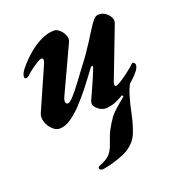

<svg xmlns="http://www.w3.org/2000/svg" viewBox="-127 -540 851 913"><g transform="rotate(-20 298.0 -84.0)"><path d="M239.6 265.9Q233.8 265.9 228.3 263.5Q222.8 261.1 222.8 254.3Q222.8 249.5 226.1 247.5Q229.4 245.5 233.4 243.6Q258 235.1 279 218.2Q299.9 201.2 314.6 155.8Q324.3 124.4 337.5 99.6Q350.8 74.9 370.6 46.2Q379.2 35 395.2 20.3Q411.2 5.6 426.8 -7.5Q442.4 -20.7 449.6 -26.4L438.3 -43.9L521.1 -101.7Q494.9 -74 480.9 -28.8Q467 16.4 458.2 60.7Q448.2 111.3 431.6 154Q415 196.6 371.3 223.5Q351 235.5 322 245.3Q292.9 255.1 268.8 260.5Q244.6 265.9 239.6 265.9ZM113.7 14Q93.7 14 76.5 -3.3Q59.2 -20.6 52 -43.8Q44.8 -67.1 52.7 -85.7L146.2 -297.7Q153.2 -313.1 152.4 -321Q151.5 -328.9 143.5 -328.9Q137.7 -328.9 122.1 -319.7Q106.5 -310.4 90.3 -298.4Q74.2 -286.4 65.7 -278.4Q53.1 -265.7 44.7 -265.9Q36.3 -266.1 36.3 -274.8Q36.3 -284.5 41.6 -294.1Q46.9 -303.6 54.1 -313Q83.2 -348.6 115.7 -375.7Q148.3 -402.8 181.5 -418.2Q214.8 -433.6 246 -433.6Q260 -433.6 273.9 -420.7Q287.8 -407.8 294.6 -390.5Q301.5 -373.1 295 -358.8Q276 -317 248 -257.3Q220.1 -197.5 185.2 -122.1Q177.8 -107 179.1 -96.2Q180.4 -85.3 190.4 -85.3Q200.4 -85.3 219.5 -106.4Q238.7 -127.5 263.4 -160.7Q288.1 -193.8 313.6 -228.1Q332.8 -252.3 350.6 -278.2Q368.5 -304.1 384.3 -328.8Q400 -353.5 411.3 -371.8Q427.8 -398.2 441.3 -415.5Q454.9 -432.9 471.5 -432.9Q490.7 -432.9 505.7 -421.9Q520.7 -411 527.9 -396.1Q535.1 -381.1 529.6 -366.9L430.3 -108.1Q427.2 -99.8 427.4 -92.7Q427.6 -85.5 433.3 -85.5Q441.4 -85.5 461.6 -98.3Q481.8 -111.1 504.2 -128.4Q526.6 -145.6 539.9 -159Q542.6 -161.6 543.8 -161.6Q549.2 -161.6 553 -157.1Q556.9 -152.5 556.9 -146.9Q556.9 -134.2 543.2 -116.6Q529.4 -99.1 507.4 -79.7Q485.4 -60.3 460 -43.5Q434.5 -26.8 410.5 -15.8Q386.5 -4.7 368.4 -3.6Q354.3 0.7 340 -3.1Q325.6 -6.8 314.8 -15.7Q303.9 -24.5 298.1 -33.6Q295.8 -37.7 295.6 -45.2Q295.3 -52.8 298.8 -60.9Q307.1 -79.4 317.4 -101.9Q327.6 -124.4 338.9 -150.2Q350.2 -175.9 360.9 -203.8Q364.3 -212.5 359.1 -213.1Q353.9 -213.7 348.9 -206.9Q319.9 -167.1 289.3 -127.9Q258.7 -88.7 228.4 -56.7Q198.1 -24.7 169 -5.3Q139.9 14 113.7 14Z"/></g></svg>

Font: EB Garamond
Style: Italic
Weight: 400
Italic angle: -17.2°
Designer: Georg Duffner and Octavio Pardo
Foundry: Georg Duffner
Version: Version 1.001